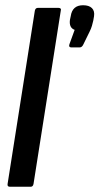

<svg xmlns="http://www.w3.org/2000/svg" viewBox="-20 -713 380 733"><path d="M18 0Q7 0 9 -11L113 -672Q115 -683 125 -683H203Q208 -683 211 -680.5Q214 -678 212 -672L108 -11Q106 0 97 0ZM252 -532Q247 -532 245 -535Q243 -538 245 -544L265 -599Q243 -607 247 -637L250 -651Q256 -693 297 -693Q320 -693 331 -682Q342 -671 339 -651L336 -634Q334 -625 331 -614.5Q328 -604 322 -592L298 -543Q293 -532 284 -532Z"/></svg>

Font: Sofia Sans Extra Condensed
Style: Bold Italic
Weight: 700
Italic angle: -9°
Designer: Botio Nikoltchev, Ani Petrova
Foundry: lettersoup
Version: Version 4.101